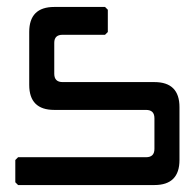

<svg xmlns="http://www.w3.org/2000/svg" viewBox="-20 -532 552 552"><path d="M32 0 24 -8V-72L32 -80H400Q424 -80 424 -104V-192Q424 -216 400 -216H136Q64 -216 64 -288V-440Q64 -512 136 -512H282L290 -504V-440L282 -432H160Q136 -432 136 -409V-320Q136 -296 160 -296H424Q496 -296 496 -224V-72Q496 0 424 0Z"/></svg>

Font: Hasubi Mono
Style: Regular
Weight: 400
Designer: Eli Heuer
Foundry: Eli Heuer
Version: Version 1.000